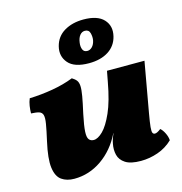

<svg xmlns="http://www.w3.org/2000/svg" viewBox="-109 -827 885 935"><g transform="rotate(-15 334.0 -360.0)"><path d="M152 9Q114 9 88.5 -9Q63 -27 57 -72.5Q51 -118 70 -202Q82 -255 87 -285Q92 -315 88 -329Q84 -343 70 -347.5Q56 -352 30 -353Q30 -370 33 -390Q36 -410 43 -426Q102 -428 160 -438Q218 -448 266 -467Q281 -458 288.5 -448Q296 -438 297 -420Q298 -402 292.5 -370Q287 -338 275 -285Q263 -228 261.5 -199Q260 -170 268.5 -159.5Q277 -149 292 -149Q313 -149 338.5 -174Q364 -199 389 -255Q414 -311 431 -405L441 -458H630L585 -205Q577 -160 575 -138Q573 -116 576.5 -109Q580 -102 588 -102Q599 -102 618 -117Q629 -108 638.5 -89Q648 -70 649 -52Q617 -21 574.5 -6Q532 9 488 9Q436 9 410 -8Q384 -25 377.5 -51.5Q371 -78 377 -108Q379 -119 383 -131Q387 -143 393 -156H392Q354 -79 290.5 -35Q227 9 152 9ZM367 -516Q293 -516 263 -551Q233 -586 245 -634Q257 -681 297.5 -705Q338 -729 394 -729Q465 -729 496 -695.5Q527 -662 515 -612Q504 -566 465 -541Q426 -516 367 -516ZM374 -576Q388 -576 399 -587.5Q410 -599 414 -619Q417 -636 412 -655Q407 -674 387 -674Q372 -674 361.5 -661Q351 -648 348 -625Q345 -605 351 -590.5Q357 -576 374 -576Z"/></g></svg>

Font: Vollkorn Black
Style: Italic
Weight: 900
Italic angle: -11°
Designer: Friedrich Althausen
Foundry: Friedrich Althausen
Version: Version 5.000; ttfautohint (v1.8.3)